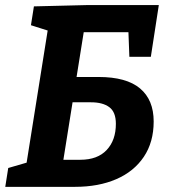

<svg xmlns="http://www.w3.org/2000/svg" viewBox="-23 -724 660 744"><path d="M-2.6 0 8.9 -73 96.9 -98.6 77.7 -78.3 164.3 -621.9 179.2 -600.2 96.9 -626.3 108.4 -699.3 313.1 -704.3H592.4L561.5 -504H478.3L474.1 -614.5L499.5 -599.3H276.2L305.3 -623.4L269.6 -400L248.2 -425.7H358.9Q466.9 -425.7 519.7 -381.3Q572.5 -336.9 572.5 -253.3Q572.5 -173.2 534.3 -116.3Q496.1 -59.4 427.5 -29.7Q358.9 0 267.7 0ZM218.1 -76.7 193.7 -104.9H288.4Q354.8 -104.9 390.4 -142.8Q426 -180.7 426 -244.2Q426 -290 400.5 -308.8Q375.1 -327.6 329.7 -327.6H233.3L261.8 -350.3Z"/></svg>

Font: Bitter Thin
Style: Italic
Weight: 100
Italic angle: -9°
Designer: Sol Matas, and Bitter project Authors
Foundry: Sol Matas
Version: Version 2.002